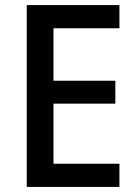

<svg xmlns="http://www.w3.org/2000/svg" viewBox="-20 -734 541 754"><path d="M449 0V-91H190V-327H433V-417H190V-623H449V-714H85V0Z"/></svg>

Font: Noto Sans Thai Looped SemiCondensed Medium
Style: Regular
Weight: 500
Width: 4
Designer: Sasikarn Vongin, Ben Mitchell
Foundry: The Fontpad Ltd
Version: Version 1.001